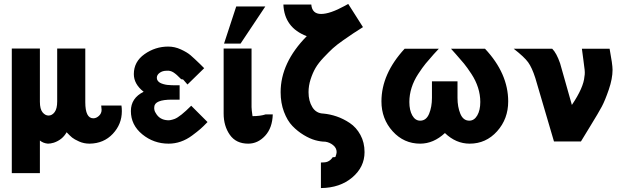

<svg xmlns="http://www.w3.org/2000/svg" viewBox="-20 -720 3173 977"><path d="M40 161V-473H183V-204V-202Q183 -165 196.5 -148.5Q210 -132 227 -132Q245 -132 258 -149.5Q271 -167 271 -204V-473H414V-200Q414 -118 455 -118Q470 -118 483.5 -130.5Q497 -143 497 -161L495 -183H598Q600 -170 600 -154Q600 -88 554 -39Q508 10 436 11Q407 11 382.5 0Q358 -11 347 -20Q336 -29 319 -47Q298 -9 254 6Q237 11 224 11Q200 9 183 -5V161Z M646 -155Q646 -221 711 -253Q661 -292 661 -343Q661 -406 715.5 -444.5Q770 -483 836 -483Q869 -483 900.5 -468.5Q932 -454 949.5 -439Q967 -424 998 -394L1019 -373L934 -290Q933 -291 914 -313Q912 -317 902 -317Q878 -342 862 -352Q846 -362 827 -360Q807 -360 792.5 -349.5Q778 -339 778 -324Q778 -316 782.5 -309.5Q787 -303 794 -299Q801 -295 811.5 -292Q822 -289 831 -288Q840 -287 851.5 -286.5Q863 -286 870 -286Q877 -286 886 -286H894V-213H855Q767 -213 765 -176Q763 -158 773 -144Q792 -110 834 -108Q847 -107 869 -115Q897 -126 953 -182L1036 -99Q1015 -77 999.5 -63.5Q984 -50 957 -30Q930 -10 900 0.5Q870 11 838 11Q762 11 704 -36.5Q646 -84 646 -155Z M1118 -142V-473H1260V-177V-175Q1260 -162 1265 -129Q1305 -129 1332 -138H1368Q1366 -69 1329 -29Q1292 11 1243 11Q1181 11 1149.5 -34Q1118 -79 1118 -142ZM1120 -498 1182 -687H1330L1204 -498Z M1408 -251Q1408 -401 1541 -536Q1427 -579 1422 -697H1564Q1568 -649 1614 -649Q1659 -649 1734 -690L1752 -700L1827 -582Q1794 -561 1778 -550.5Q1762 -540 1727 -515.5Q1692 -491 1673 -473.5Q1654 -456 1627 -427.5Q1600 -399 1585.5 -374Q1571 -349 1560.5 -316.5Q1550 -284 1550 -251Q1550 -206 1569.5 -174.5Q1589 -143 1626 -142Q1659 -139 1693 -127.5Q1727 -116 1760 -94Q1793 -72 1814 -33.5Q1835 5 1835 54Q1835 130 1772.5 183Q1710 236 1613 237V107Q1636 107 1646 103Q1663 96 1673 80Q1687 80 1687 78Q1693 62 1693 54Q1693 33 1675 18.5Q1657 4 1635 1Q1612 1 1584.5 -6.5Q1557 -14 1525.5 -33Q1494 -52 1468 -79Q1442 -106 1425 -151Q1408 -196 1408 -251Z M1921 -204Q1921 -344 2039 -472H2213L2187 -444Q2162 -416 2146 -396.5Q2130 -377 2108 -343.5Q2086 -310 2074.5 -274Q2063 -238 2063 -201Q2063 -159 2078 -132.5Q2093 -106 2118 -106Q2149 -106 2163.5 -141Q2178 -176 2178 -222V-306H2308V-222Q2308 -176 2322.5 -141Q2337 -106 2368 -106Q2393 -106 2408.5 -132.5Q2424 -159 2424 -201Q2424 -238 2412.5 -274Q2401 -310 2379 -343.5Q2357 -377 2341 -396.5Q2325 -416 2300 -444L2275 -472H2448Q2566 -346 2566 -204Q2566 -115 2509.5 -52Q2453 11 2370 11Q2300 11 2244 -43Q2186 11 2118 11Q2035 11 1978 -52Q1921 -115 1921 -204Z M2594 -472H2790Q2812 -450 2830 -398Q2838 -371 2857.5 -301Q2877 -231 2890 -186Q2950 -275 2954 -331Q2958 -349 2953 -380Q2953 -383 2948.5 -415.5Q2944 -448 2941 -472H3082Q3097 -392 3097 -365Q3097 -320 3078 -264.5Q3059 -209 3042.5 -178Q3026 -147 2984.5 -79.5Q2943 -12 2936 0H2799L2704 -323Q2687 -376 2667.5 -403Q2648 -430 2594 -472Z"/></svg>

Font: Coval
Style: Heavy
Weight: 900
Foundry: Context Ltd
Version: Version 001.000